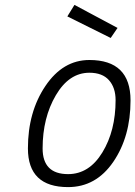

<svg xmlns="http://www.w3.org/2000/svg" viewBox="-20 -754 553 784"><path d="M345 -509Q513 -509 513 -344Q513 -196 442.5 -93Q372 10 258 10Q94 10 94 -148Q94 -297 165.5 -403Q237 -509 345 -509ZM258 -43Q344 -43 398 -131.5Q452 -220 452 -345Q452 -396 425 -426.5Q398 -457 345 -457Q262 -457 208 -365Q154 -273 154 -148Q154 -43 258 -43ZM284 -734 460 -640 432 -599 255 -687Z"/></svg>

Font: Titillium Web Light
Style: Italic
Weight: 300
Italic angle: -13°
Version: Version 1.002;PS 57.000;hotconv 1.0.70;makeotf.lib2.5.55311